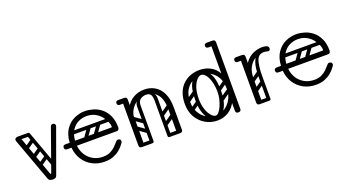

<svg xmlns="http://www.w3.org/2000/svg" viewBox="-55 -1276 3305 1836"><g transform="rotate(-20 1597.5 -358.0)"><path d="M248 0Q232 0 219.5 -5.5Q207 -11 202 -26L42 -464Q41 -467 40.5 -470Q40 -473 40 -476Q40 -492 58 -498Q66 -500 69 -500Q84 -500 91 -482L241 -62Q242 -58 247 -58Q252 -58 253 -63L402 -482Q408 -500 425 -500Q427 -500 430 -500Q433 -500 436 -498Q451 -492 451 -477Q451 -475 451 -471.5Q451 -468 449 -465L290 -26Q285 -11 275.5 -5.5Q266 0 248 0ZM51 -482Q51 -500 69 -500H173Q191 -500 191 -482Q191 -465 172 -465H68Q51 -465 51 -482ZM307 -116Q291 -111 285 -127L158 -475Q151 -492 164 -496Q185 -504 191 -488L318 -139Q320 -132 318 -125.5Q316 -119 307 -116ZM125 -352Q110 -341 101 -355Q97 -360 96.5 -367Q96 -374 104 -380L181 -434Q196 -444 206 -430Q210 -424 209.5 -417.5Q209 -411 202 -406ZM163 -252Q148 -241 139 -255Q135 -260 134.5 -267Q134 -274 142 -280L219 -334Q234 -344 244 -330Q248 -324 247.5 -317.5Q247 -311 240 -306ZM193 -158Q178 -147 169 -161Q165 -166 164.5 -173Q164 -180 172 -186L249 -240Q264 -250 274 -236Q278 -230 277.5 -223.5Q277 -217 270 -212Z M774 10Q704 10 648.5 -19.5Q593 -49 558.5 -102Q524 -155 518 -225H474Q448 -225 448 -250Q448 -275 474 -275H518Q523 -358 559 -410Q595 -462 647.5 -486Q700 -510 756 -510Q795 -510 838.5 -497.5Q882 -485 919.5 -455.5Q957 -426 981 -376.5Q1005 -327 1005 -253Q1005 -245 999 -235Q993 -225 979 -225H573Q579 -170 606 -128.5Q633 -87 676.5 -63.5Q720 -40 774 -40Q817 -40 847 -54.5Q877 -69 898 -89.5Q919 -110 935 -129Q941 -137 947.5 -141.5Q954 -146 961 -146Q965 -146 970.5 -144.5Q976 -143 979 -141Q989 -134 989 -120Q989 -114 984 -106Q979 -98 961 -76Q949 -61 925 -41Q901 -21 863.5 -5.5Q826 10 774 10ZM573 -276H941Q949 -276 949 -283Q949 -303 937 -332.5Q925 -362 901 -391.5Q877 -421 840.5 -440.5Q804 -460 754 -460Q710 -460 670.5 -440.5Q631 -421 604.5 -380.5Q578 -340 573 -276ZM859 -372H962V-337H859ZM753 -366Q766 -356 757 -343L691 -249Q682 -235 666 -246Q653 -256 662 -269L728 -363Q732 -368 739 -369.5Q746 -371 753 -366ZM851 -366Q864 -356 855 -343L789 -249Q780 -235 764 -246Q751 -256 760 -269L826 -363Q830 -368 837 -369.5Q844 -371 851 -366ZM555 -259Q555 -276 572 -276H904Q921 -276 921 -259Q921 -241 905 -241H573Q555 -241 555 -259ZM555 -355Q555 -372 572 -372H904Q921 -372 921 -355Q921 -337 905 -337H573Q555 -337 555 -355Z M1140 -250Q1140 -341 1170.5 -398Q1201 -455 1251 -482.5Q1301 -510 1359 -510Q1418 -510 1465.5 -482.5Q1513 -455 1541 -398Q1569 -341 1569 -250H1514Q1514 -357 1471.5 -407Q1429 -457 1359 -457Q1313 -457 1271 -435Q1229 -413 1202 -367.5Q1175 -322 1175 -250ZM1153 0Q1126 0 1126 -26V-474Q1126 -500 1153 -500Q1181 -500 1181 -474V-26Q1181 0 1153 0ZM1092 -452Q1080 -452 1073 -459Q1067 -465 1067 -476Q1067 -488 1073 -493Q1080 -500 1092 -500H1143Q1154 -500 1160 -498.5Q1166 -497 1167 -495Q1171 -491 1174 -486Q1177 -481 1177 -476Q1175 -463 1168 -459Q1164 -452 1143 -452ZM1541 0Q1514 0 1514 -26V-250Q1514 -276 1541 -276Q1569 -276 1569 -250V-26Q1569 0 1541 0ZM1436 0Q1419 0 1419 -17V-379Q1419 -396 1436 -396Q1454 -396 1454 -380V-18Q1454 0 1436 0ZM1359 -457Q1327 -457 1302 -439Q1277 -421 1277 -376V-281H1242V-379Q1242 -409 1260 -431Q1278 -453 1307.5 -464.5Q1337 -476 1370 -476ZM1359 -457 1349 -476Q1399 -476 1426.5 -451.5Q1454 -427 1454 -389V-281H1419V-376Q1419 -421 1405 -439Q1391 -457 1359 -457ZM1137 -17Q1137 -35 1155 -35H1258Q1276 -35 1276 -17Q1276 0 1257 0H1154Q1137 0 1137 -17ZM1421 -17Q1421 -35 1439 -35H1542Q1560 -35 1560 -17Q1560 0 1541 0H1438Q1421 0 1421 -17ZM1152 -198Q1162 -211 1175 -202L1269 -136Q1283 -127 1272 -111Q1262 -98 1249 -107L1155 -173Q1150 -177 1148.5 -184Q1147 -191 1152 -198ZM1152 -296Q1162 -309 1175 -300L1269 -234Q1283 -225 1272 -209Q1262 -196 1249 -205L1155 -271Q1150 -275 1148.5 -282Q1147 -289 1152 -296ZM1259 0Q1242 0 1242 -17V-349Q1242 -366 1259 -366Q1277 -366 1277 -350V-18Q1277 0 1259 0ZM1163 0Q1146 0 1146 -17V-349Q1146 -366 1163 -366Q1181 -366 1181 -350V-18Q1181 0 1163 0ZM1455 -211Q1440 -200 1431 -214Q1427 -219 1426.5 -226Q1426 -233 1434 -239L1511 -293Q1526 -303 1536 -289Q1540 -283 1539.5 -276.5Q1539 -270 1532 -265ZM1457 -114Q1442 -103 1433 -117Q1429 -122 1428.5 -129Q1428 -136 1436 -142L1513 -196Q1528 -206 1538 -192Q1542 -186 1541.5 -179.5Q1541 -173 1534 -168Z M1920 9Q1857 9 1802 -22Q1747 -53 1713 -110Q1679 -167 1679 -245Q1679 -314 1699.5 -363.5Q1720 -413 1755 -444.5Q1790 -476 1832.5 -490.5Q1875 -505 1920 -505Q1980 -505 2030.5 -478.5Q2081 -452 2111 -395Q2141 -338 2141 -245Q2141 -167 2112 -110Q2083 -53 2033.5 -22Q1984 9 1920 9ZM1920 -41Q1969 -41 2011 -66.5Q2053 -92 2079.5 -138Q2106 -184 2106 -246Q2106 -319 2079 -365Q2052 -411 2009.5 -433Q1967 -455 1920 -455Q1874 -455 1831.5 -433Q1789 -411 1761.5 -365Q1734 -319 1734 -246Q1734 -184 1760.5 -138Q1787 -92 1829.5 -66.5Q1872 -41 1920 -41ZM2134 4Q2107 4 2107 -22V-700Q2107 -726 2134 -726Q2162 -726 2162 -700V-22Q2162 4 2134 4ZM2016 -157Q2007 -171 2020 -181L2097 -235Q2112 -245 2121 -231Q2132 -216 2118 -207L2041 -152Q2036 -148 2028.5 -149Q2021 -150 2016 -157ZM2023 -255Q2014 -269 2027 -279L2104 -333Q2119 -343 2128 -329Q2139 -314 2125 -305L2048 -250Q2043 -246 2035.5 -247Q2028 -248 2023 -255ZM1710 -157Q1700 -172 1714 -181L1791 -235Q1806 -245 1815 -231Q1826 -216 1812 -207L1735 -152Q1729 -148 1722 -149Q1715 -150 1710 -157ZM1710 -255Q1700 -270 1714 -279L1791 -333Q1806 -343 1815 -329Q1826 -314 1812 -305L1735 -250Q1729 -246 1722 -247Q1715 -248 1710 -255ZM1917 -7Q1883 -9 1853 -36.5Q1823 -64 1804.5 -116.5Q1786 -169 1786 -245Q1786 -338 1804.5 -389Q1823 -440 1853 -460.5Q1883 -481 1917 -481L1920 -455Q1899 -455 1876 -430.5Q1853 -406 1837 -359.5Q1821 -313 1821 -246Q1821 -186 1837 -139.5Q1853 -93 1876.5 -67Q1900 -41 1920 -41ZM1917 -7 1920 -41Q1936 -41 1952.5 -60Q1969 -79 1982.5 -110Q1996 -141 2004.5 -177Q2013 -213 2013 -246Q2013 -308 1999.5 -355Q1986 -402 1964.5 -428.5Q1943 -455 1920 -455L1917 -481Q1951 -481 1981 -460.5Q2011 -440 2029.5 -389Q2048 -338 2048 -245Q2048 -169 2029.5 -116.5Q2011 -64 1981 -36.5Q1951 -9 1917 -7ZM2160 -702Q2158 -689 2151 -685Q2147 -678 2126 -678H2075Q2063 -678 2056 -685Q2050 -691 2050 -702Q2050 -713 2056 -719Q2063 -726 2075 -726H2126Q2137 -726 2143 -724.5Q2149 -723 2150 -721Q2154 -717 2157 -712Q2160 -707 2160 -702Z M2337 -240Q2337 -331 2368 -389.5Q2399 -448 2450 -476.5Q2501 -505 2559 -505Q2580 -505 2598 -500Q2609 -497 2616 -490Q2623 -483 2623 -472Q2623 -448 2603 -448Q2596 -448 2583 -451.5Q2570 -455 2558 -455Q2512 -455 2471.5 -433.5Q2431 -412 2405.5 -366.5Q2380 -321 2380 -249ZM2352 0Q2325 0 2325 -26V-474Q2325 -500 2352 -500Q2380 -500 2380 -474V-26Q2380 0 2352 0ZM2377 -476Q2377 -470 2373.5 -465.5Q2370 -461 2368 -459Q2365 -456 2359.5 -454Q2354 -452 2343 -452H2292Q2280 -452 2273 -459Q2267 -465 2267 -476Q2267 -487 2273 -493Q2280 -500 2292 -500H2343Q2354 -500 2360 -498.5Q2366 -497 2367 -495Q2371 -491 2374 -486Q2377 -481 2377 -476ZM2447 0Q2431 0 2431 -16V-245Q2431 -338 2448 -389Q2465 -440 2493 -460.5Q2521 -481 2555 -481L2558 -455Q2503 -455 2484.5 -400.5Q2466 -346 2466 -246V-16Q2466 0 2450 0ZM2334 -17Q2334 -35 2352 -35H2448Q2466 -35 2466 -17Q2466 0 2447 0H2351Q2334 0 2334 -17ZM2380 -221Q2365 -210 2356 -224Q2352 -229 2351.5 -236Q2351 -243 2359 -249L2436 -303Q2451 -313 2461 -299Q2465 -293 2464.5 -286.5Q2464 -280 2457 -275ZM2378 -122Q2363 -111 2354 -125Q2350 -130 2349.5 -137Q2349 -144 2357 -150L2434 -204Q2449 -214 2459 -200Q2463 -194 2462.5 -187.5Q2462 -181 2455 -176Z M2924 10Q2854 10 2798.5 -19.5Q2743 -49 2708.5 -102Q2674 -155 2668 -225H2624Q2598 -225 2598 -250Q2598 -275 2624 -275H2668Q2673 -358 2709 -410Q2745 -462 2797.5 -486Q2850 -510 2906 -510Q2945 -510 2988.5 -497.5Q3032 -485 3069.5 -455.5Q3107 -426 3131 -376.5Q3155 -327 3155 -253Q3155 -245 3149 -235Q3143 -225 3129 -225H2723Q2729 -170 2756 -128.5Q2783 -87 2826.5 -63.5Q2870 -40 2924 -40Q2967 -40 2997 -54.5Q3027 -69 3048 -89.5Q3069 -110 3085 -129Q3091 -137 3097.5 -141.5Q3104 -146 3111 -146Q3115 -146 3120.5 -144.5Q3126 -143 3129 -141Q3139 -134 3139 -120Q3139 -114 3134 -106Q3129 -98 3111 -76Q3099 -61 3075 -41Q3051 -21 3013.5 -5.5Q2976 10 2924 10ZM2723 -276H3091Q3099 -276 3099 -283Q3099 -303 3087 -332.5Q3075 -362 3051 -391.5Q3027 -421 2990.5 -440.5Q2954 -460 2904 -460Q2860 -460 2820.5 -440.5Q2781 -421 2754.5 -380.5Q2728 -340 2723 -276ZM3009 -372H3112V-337H3009ZM2903 -366Q2916 -356 2907 -343L2841 -249Q2832 -235 2816 -246Q2803 -256 2812 -269L2878 -363Q2882 -368 2889 -369.5Q2896 -371 2903 -366ZM3001 -366Q3014 -356 3005 -343L2939 -249Q2930 -235 2914 -246Q2901 -256 2910 -269L2976 -363Q2980 -368 2987 -369.5Q2994 -371 3001 -366ZM2705 -259Q2705 -276 2722 -276H3054Q3071 -276 3071 -259Q3071 -241 3055 -241H2723Q2705 -241 2705 -259ZM2705 -355Q2705 -372 2722 -372H3054Q3071 -372 3071 -355Q3071 -337 3055 -337H2723Q2705 -337 2705 -355Z"/></g></svg>

Font: Agu Display Uzo
Style: Regular
Weight: 400
Designer: Oluwaseun Badejo
Version: Version 1.103